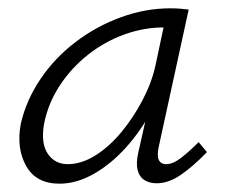

<svg xmlns="http://www.w3.org/2000/svg" viewBox="-20 -436 543 462"><path d="M123 6Q67 6 43 -36.5Q19 -79 30 -138Q43 -195 77.5 -246Q112 -297 162 -335Q212 -373 271 -394.5Q330 -416 390 -416Q404 -416 415 -415Q426 -414 434 -413L362 -83Q353 -41 380 -41Q396 -41 415.5 -56Q435 -71 458 -94L478 -70Q443 -34 414 -14.5Q385 5 357 5Q339 5 327 -3Q315 -11 311 -27.5Q307 -44 313 -70L352 -243L386 -277Q373 -222 346 -171.5Q319 -121 283 -81Q247 -41 205.5 -17.5Q164 6 123 6ZM143 -41Q176 -41 209.5 -62Q243 -83 272 -118Q301 -153 323 -195Q345 -237 354 -278L378 -391L406 -368Q400 -369 391 -369.5Q382 -370 374 -370Q326 -370 279 -353Q232 -336 192 -304.5Q152 -273 124 -230.5Q96 -188 86 -138Q78 -91 95 -66Q112 -41 143 -41Z"/></svg>

Font: Ysabeau Infant Light
Style: Italic
Weight: 300
Italic angle: -12°
Designer: Christian Thalmann (Catharsis Fonts)
Version: Version 2.001;gftools[0.9.30]; featfreeze: ss01,ss02,lnum